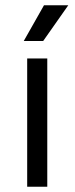

<svg xmlns="http://www.w3.org/2000/svg" viewBox="-20 -711 284 731"><path d="M160 0H83.5V-488.5H160ZM144.5 -555H70.5L147.5 -691H240Z"/></svg>

Font: Space Grotesk Variable Light
Style: Regular
Weight: 300
Designer: Florian Karsten
Foundry: Florian Karsten
Version: Version 2.000